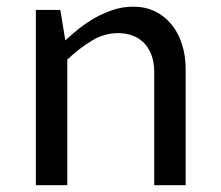

<svg xmlns="http://www.w3.org/2000/svg" viewBox="-20 -547 654 567"><path d="M85.9 -517.6H158.2L172.9 -427.7Q189.9 -443.8 211.9 -461.4Q233.9 -479 259.5 -493.7Q285.2 -508.3 314 -517.8Q342.8 -527.3 373 -527.3Q408.7 -527.3 437.3 -513.7Q465.8 -500 486.1 -475.3Q506.3 -450.7 517.3 -416.7Q528.3 -382.8 528.3 -342.8V0H435.5V-334Q435.5 -362.3 427.5 -384Q419.4 -405.8 405.3 -420.2Q391.1 -434.6 371.6 -441.9Q352.1 -449.2 329.1 -449.2Q288.6 -449.2 252.4 -427.7Q216.3 -406.2 178.7 -371.1V0H85.9Z"/></svg>

Font: Proza Libre
Style: Regular
Weight: 400
Designer: Jasper de Waard
Foundry: Jasper de Waard
Version: Version 1.000; ttfautohint (v1.4.1.8-43bc)